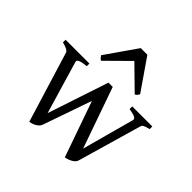

<svg xmlns="http://www.w3.org/2000/svg" viewBox="-184 -889 1074 1074"><g transform="rotate(45 353.0 -351.5)"><path d="M695.8 -433.1Q680.7 -429.7 671.9 -426.5Q663.1 -423.3 658 -420.2Q652.8 -417 650.6 -412.8Q648.4 -408.7 647 -402.8L539.1 -28.8Q536.1 -18.1 527.6 -10.5Q519 -2.9 508.8 2.2Q498.5 7.3 488.5 10.3Q478.5 13.2 472.2 14.6L356 -316.4L255.9 -28.8Q252 -17.6 243.9 -10Q235.8 -2.4 226.1 2.7Q216.3 7.8 206.8 10.5Q197.3 13.2 190.9 14.6L63 -402.8Q58.6 -421.9 9.8 -433.1V-454.1H198.2V-433.1Q174.3 -430.7 161.1 -427.5Q147.9 -424.3 142.1 -420.2Q136.2 -416 136 -411.6Q135.7 -407.2 137.2 -402.8L229 -92.8L349.1 -454.1H382.8L509.8 -92.8L594.2 -402.8Q597.2 -414.1 584 -420.9Q570.8 -427.7 537.1 -433.1V-454.1H695.8ZM520.5 -533.2Q514.6 -523.9 511.2 -519.5Q507.8 -515.1 499.5 -511.2L365.7 -642.1L233.4 -511.2Q229.5 -513.2 226.8 -515.1Q224.1 -517.1 221.9 -519.5Q219.7 -522 217.3 -525.4Q214.8 -528.8 211.4 -533.2L340.3 -718.3H392.6Z"/></g></svg>

Font: Gentium Plus
Style: Regular
Weight: 400
Designer: J. Victor Gaultney, Annie Olsen, Iska Routamaa
Foundry: SIL International
Version: Version 1.510